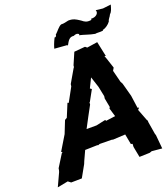

<svg xmlns="http://www.w3.org/2000/svg" viewBox="-160 -1012 993 1132"><g transform="rotate(-20 336.0 -446.0)"><path d="M486 -150 498 -86 508 -83 507 -64 520 3 585 1 599 -4 663 2 655 -85 652 -93 639 -172V-181L635 -187L607 -260L617 -271L608 -273L597 -352L574 -437L566 -452L547 -527L557 -544C547 -571 540 -600 529 -626L537 -624L517 -718L451 -708L440 -717L371 -711L339 -637L338 -627L333 -620L286 -539L284 -525L237 -439L230 -442L196 -360L182 -352L151 -274L96 -183L103 -178L97 -174L49 -97L47 -85L44 -75L6 7L73 -6L90 7L157 6L199 -69L205 -84L233 -145L310 -147L315 -145L325 -149L400 -148L409 -146ZM283 -258C306 -301 328 -344 352 -387L353 -401L355 -400L393 -469L383 -476L412 -535L434 -468L447 -405L446 -397L445 -391L456 -333L451 -326L467 -272L407 -264L405 -271L345 -258ZM530 -860V-853C500 -848 488 -857 473 -869L464 -875C447 -886 431 -897 400 -896C383 -893 373 -888 353 -889C335 -882 320 -858 302 -842C305 -833 292 -826 291 -831C276 -802 269 -780 266 -768L345 -762L348 -758C362 -784 373 -804 399 -800C416 -808 427 -806 434 -798C433 -797 431 -795 430 -793C462 -786 488 -774 523 -768C537 -771 548 -767 572 -770C575 -778 570 -773 579 -776C592 -780 611 -792 623 -809C626 -824 639 -833 643 -845C657 -858 661 -874 668 -899L617 -893L573 -898C583 -879 562 -857 530 -860Z"/></g></svg>

Font: Asimov Print
Style: DIt
Weight: 250
Width: 0
Designer: Google
Version: Version 2.000980: 2014